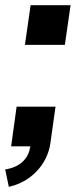

<svg xmlns="http://www.w3.org/2000/svg" viewBox="-29 -564 301 740"><path d="M-9 89 5 156C89 138 153 71 165 -11L185 -153H35L14 0H88L87 4C80 49 46 81 -9 89ZM67 -391H221L243 -544H89Z"/></svg>

Font: Ronzino Bold
Style: Italic
Weight: 700
Italic angle: -8°
Designer: Nunzio Mazzaferro
Foundry: Collletttivo
Version: Version 1.000;Glyphs 3.3 (3337)